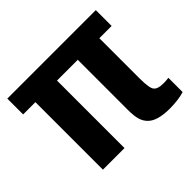

<svg xmlns="http://www.w3.org/2000/svg" viewBox="-137 -697 875 875"><g transform="rotate(-45 301.0 -259.0)"><path d="M497.1 19Q476.1 19 460 16.8Q443.8 14.6 429.7 10.7Q413.6 5.9 403.8 -0.2Q394 -6.3 387.2 -13.2Q380.4 -20 375 -28.8Q369.6 -37.6 365.7 -49.8Q358.9 -71.8 358.9 -113.8V-435.1H225.1V0H85.9V-435.1H6.8V-537.1H577.1V-435.1H498V-176.8Q498 -158.7 499 -145.8Q500 -132.8 501.5 -123.5Q502.9 -114.3 505.1 -108.2Q507.3 -102.1 510.3 -98.6Q522 -83 556.2 -83Q562.5 -83 567.6 -83Q572.8 -83 576.7 -83.5L592.8 -85V6.8Q572.8 13.2 547.4 16.1Q535.2 17.6 522.2 18.3Q509.3 19 497.1 19Z"/></g></svg>

Font: Hack
Style: Bold
Weight: 700
Monospace: yes
Designer: Christopher Simpkins
Foundry: Christopher Simpkins
Version: Version 2.017